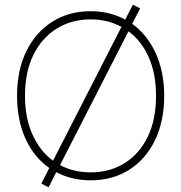

<svg xmlns="http://www.w3.org/2000/svg" viewBox="-20 -761 775 822"><path d="M368 11Q287 11 221 -24L188 41L157 25L191 -42Q126 -87 89.5 -166.5Q53 -246 53 -351Q53 -460 92.5 -541Q132 -622 203 -667.5Q274 -713 368 -713Q450 -713 516 -677L549 -741L580 -725L546 -659Q610 -613 646.5 -533.5Q683 -454 683 -351Q683 -242 643.5 -160.5Q604 -79 533 -34Q462 11 368 11ZM207 -73 500 -646Q441 -678 368 -678Q287 -678 223.5 -639Q160 -600 123.5 -527Q87 -454 87 -351Q87 -255 119.5 -184Q152 -113 207 -73ZM368 -23Q449 -23 512.5 -62Q576 -101 612 -174.5Q648 -248 648 -351Q648 -446 616.5 -516.5Q585 -587 530 -627L237 -54Q296 -23 368 -23Z"/></svg>

Font: Zen Kaku Gothic Antique Light
Style: Regular
Weight: 300
Designer: Yoshimichi Ohira
Foundry: Positype
Version: Version 1.001